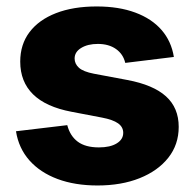

<svg xmlns="http://www.w3.org/2000/svg" viewBox="-20 -567 606 598"><path d="M283.7 10.7Q213.4 10.7 159.2 -9.5Q105 -29.8 71.5 -67.6Q38.1 -105.5 29.8 -158.2L189.5 -177.2Q198.2 -143.6 222.2 -125.7Q246.1 -107.9 288.1 -107.9Q323.2 -107.9 343.5 -120.4Q363.8 -132.8 363.8 -153.3Q363.8 -171.4 347.7 -182.9Q331.5 -194.3 297.9 -200.7L203.1 -218.8Q123 -233.9 83 -273.2Q43 -312.5 43 -375Q43 -428.7 72 -467Q101.1 -505.4 154.5 -526.1Q208 -546.9 281.2 -546.9Q350.1 -546.9 401.4 -527.8Q452.6 -508.8 483.2 -473.6Q513.7 -438.5 521.5 -389.6L370.1 -371.1Q363.8 -398.4 341.3 -414.3Q318.8 -430.2 284.7 -430.2Q253.4 -430.2 232.9 -417.7Q212.4 -405.3 212.4 -384.8Q212.4 -368.2 225.8 -356Q239.3 -343.8 272.5 -337.4L376.5 -317.9Q457.5 -302.7 497.1 -266.8Q536.6 -231 536.6 -171.9Q536.6 -116.7 504.2 -75.7Q471.7 -34.7 414.8 -12Q357.9 10.7 283.7 10.7Z"/></svg>

Font: Inter 18pt ExtraBold
Style: Regular
Weight: 800
Designer: Rasmus Andersson
Foundry: rsms
Version: Version 4.001;git-66647c0bb